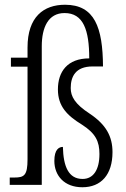

<svg xmlns="http://www.w3.org/2000/svg" viewBox="-20 -779 530 809"><path d="M327 10C406 10 454 -43 454 -138C454 -204 427 -254 358 -300C295 -341 278 -373 278 -408C278 -456 298 -499 370 -499H414C413 -663 379 -759 254 -759C164 -759 96 -708 96 -579V-536H26V-498H96V-108C96 -40 82 -31 41 -31H21V0H156V-584C156 -663 183 -724 252 -724C331 -724 356 -653 356 -533C264 -533 224 -477 224 -402C224 -331 263 -292 325 -254C383 -217 399 -183 399 -130C399 -63 373 -25 328 -25C269 -25 247 -77 245 -160C229 -160 209 -150 209 -101C209 -39 251 10 327 10Z"/></svg>

Font: Noto Serif Thai ExtraCondensed Light
Style: Regular
Weight: 300
Width: 2
Designer: Monotype Design Team
Foundry: Monotype Imaging Inc.
Version: Version 2.002